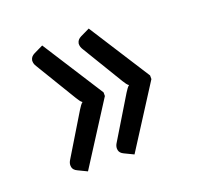

<svg xmlns="http://www.w3.org/2000/svg" viewBox="-81 -552 592 574"><g transform="rotate(-20 215.0 -265.0)"><path d="M231.5 -270.5V-259L107 -64.5L78 -78.5Q66 -84 64 -94Q63.5 -96.5 63.5 -99.5Q63.5 -107.5 69 -116L148 -246.5Q152 -252.5 155.2 -257.2Q158.5 -262 162.5 -265Q158.5 -267.5 155.2 -272.2Q152 -277 148 -283L69 -413.5Q63.5 -422 63.5 -430Q63 -432 64 -435Q66 -445 78 -451L107 -465ZM379.5 -270.5V-259L255 -64.5L226 -78.5Q214 -84 212 -94Q211.5 -96.5 211.5 -99.5Q211.5 -107.5 217 -116L296 -246.5Q300 -252.5 303.2 -257.2Q306.5 -262 310.5 -265Q306.5 -267.5 303.2 -272.2Q300 -277 296 -283L217 -413.5Q211.5 -422 211.5 -430Q211 -432 212 -435Q214 -445 226 -451L255 -465Z"/></g></svg>

Font: Lato
Style: Regular
Weight: 400
Designer: Lukasz Dziedzic with Adam Twardoch and Botio Nikoltchev
Foundry: tyPoland Lukasz Dziedzic
Version: Version 2.010; 2014-09-01; http://www.latofonts.com/; ttfaut